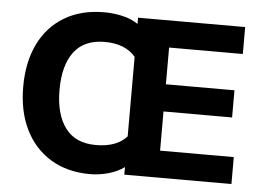

<svg xmlns="http://www.w3.org/2000/svg" viewBox="-51 -782 1157 859"><g transform="rotate(5 527.0 -352.5)"><path d="M384 11Q280 11 205.5 -34.5Q131 -80 91 -161.5Q51 -243 51 -353Q51 -463 90.5 -544.5Q130 -626 205 -671Q280 -716 384 -716Q424 -716 464.5 -707Q505 -698 536 -677V-705H1017V-584H686V-419H994V-297H686V-121H1017V0H536V-34Q506 -12 464.5 -0.5Q423 11 384 11ZM214 -353Q214 -244 259.5 -182.5Q305 -121 397 -121Q491 -121 536 -172V-529Q490 -584 397 -584Q305 -584 259.5 -523.5Q214 -463 214 -353Z"/></g></svg>

Font: Mulish ExtraBold
Style: Regular
Weight: 800
Designer: Vernon Adams
Foundry: Vernon Adams
Version: Version 3.603; ttfautohint (v1.8.3)